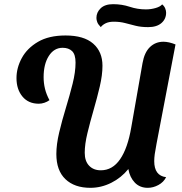

<svg xmlns="http://www.w3.org/2000/svg" viewBox="-20 -879 874 920"><path d="M413 21Q337 21 293.5 -20.5Q250 -62 250 -141Q250 -187 263.5 -244Q277 -301 295.5 -361.5Q314 -422 328 -478Q342 -534 342 -579Q342 -618 325.5 -634Q309 -650 280 -650Q239 -650 214 -611Q189 -572 189 -509Q189 -481 195.5 -454Q202 -427 217 -399Q206 -391 192.5 -386.5Q179 -382 166 -382Q116 -382 87.5 -416.5Q59 -451 59 -505Q59 -554 84.5 -601Q110 -648 162 -678.5Q214 -709 294 -709Q382 -709 426.5 -670Q471 -631 471 -564Q471 -519 458 -464Q445 -409 428.5 -352Q412 -295 399 -241.5Q386 -188 386 -147Q386 -107 407 -85Q428 -63 463 -63Q519 -63 555.5 -116Q592 -169 609 -269L663 -577Q672 -628 698.5 -653.5Q725 -679 763 -679Q789 -679 821 -666L730 -190Q724 -159 721.5 -140.5Q719 -122 719 -107Q719 -37 776 -30Q764 -6 739 7.5Q714 21 688 21Q650 21 626 -4Q602 -29 595 -69Q561 -27 513 -3Q465 21 413 21ZM690 -749Q656 -749 630 -755.5Q604 -762 579.5 -768.5Q555 -775 525 -775Q502 -775 486.5 -767.5Q471 -760 463 -749Q450 -762 446 -773Q442 -784 442 -793Q442 -820 462.5 -839.5Q483 -859 522 -859Q564 -859 601.5 -846.5Q639 -834 679 -834Q703 -834 725.5 -840.5Q748 -847 757 -858Q767 -850 771.5 -839Q776 -828 776 -818Q776 -788 753.5 -768.5Q731 -749 690 -749Z"/></svg>

Font: Sansita Swashed Medium
Style: Regular
Weight: 500
Designer: Pablo Cosgaya
Foundry: Omnibus-Type
Version: Version 1.003; ttfautohint (v1.8.3)